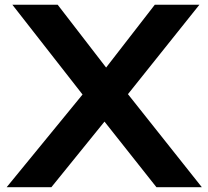

<svg xmlns="http://www.w3.org/2000/svg" viewBox="-20 -783 872 803"><path d="M325.2 -387.7 31.7 -763.2H221.2L423.8 -500.5L627.4 -763.2H814L515.1 -389.2L824.2 0H634.3L417 -274.4L194.8 0H7.8Z"/></svg>

Font: Krona One
Style: Regular
Weight: 400
Version: Version 1.003